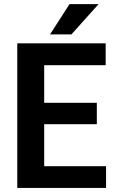

<svg xmlns="http://www.w3.org/2000/svg" viewBox="-20 -924 568 944"><path d="M501.5 -106.9V0H158.2V-106.9ZM197.3 -710.9V0H64.9V-710.9ZM456.1 -418.5V-313.5H158.2V-418.5ZM499.5 -710.9V-603.5H158.2V-710.9ZM226.1 -754.9 321.8 -903.8H464.8L331.1 -754.9Z"/></svg>

Font: Roboto SemiCondensed SemiBold
Style: Regular
Weight: 600
Width: 4
Designer: Christian Robertson
Foundry: Google
Version: Version 3.009; 2024